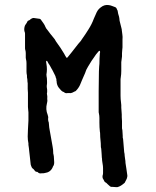

<svg xmlns="http://www.w3.org/2000/svg" viewBox="-20 -711 640 790"><path d="M463 59H458Q455 59 451.5 58.5Q448 58 444 58Q437 59 432.5 55.5Q428 52 423 47Q421 45 418.5 42.5Q416 40 413 39Q411 38 409 34Q408 32 406.5 29Q405 26 403 23Q401 18 402 12Q403 9 403.5 6.5Q404 4 404 1Q404 -9 404 -18.5Q404 -28 402 -38Q401 -41 401 -44.5Q401 -48 400 -52Q400 -59 399 -63Q399 -68 398.5 -72Q398 -76 398 -80Q397 -87 397 -93Q397 -99 395 -106V-109Q395 -122 393.5 -134.5Q392 -147 392 -160Q392 -166 391 -169Q390 -178 389.5 -187.5Q389 -197 389 -207Q389 -216 389 -225.5Q389 -235 387 -244Q386 -246 386 -249Q386 -252 386 -254Q386 -295 386 -336Q386 -377 387 -417Q387 -422 387.5 -427Q388 -432 388 -437Q388 -440 388.5 -443Q389 -446 389 -448Q389 -459 389.5 -470.5Q390 -482 391 -493Q393 -496 391 -501Q390 -502 388 -502L385 -499Q383 -496 380 -493Q377 -490 375 -487Q371 -481 366.5 -474.5Q362 -468 357 -461Q350 -449 342 -436.5Q334 -424 330 -410Q329 -408 328 -405.5Q327 -403 326 -401Q322 -391 317.5 -381.5Q313 -372 309 -361Q303 -348 292 -337Q290 -335 288 -335Q283 -332 277 -329.5Q271 -327 264 -328H258Q249 -326 243 -332Q236 -334 231.5 -339Q227 -344 222 -350Q218 -355 215.5 -362Q213 -369 213 -376Q212 -378 212 -381Q212 -384 212 -386Q211 -388 210 -390.5Q209 -393 209 -394Q209 -396 207 -400Q205 -404 199 -416Q193 -428 193 -427Q190 -432 187 -438Q184 -444 180 -449L174 -460Q172 -460 171 -461L170 -460Q170 -457 170 -454Q170 -451 171 -448Q173 -437 173 -426Q173 -415 171 -404Q171 -398 172 -394Q173 -392 173 -387Q173 -381 173.5 -375Q174 -369 173 -363Q172 -358 172.5 -352.5Q173 -347 174 -342V-332Q172 -326 174 -319Q175 -314 174.5 -308.5Q174 -303 175 -298Q175 -293 173 -285Q167 -261 176 -239Q177 -235 178 -231.5Q179 -228 178 -224Q178 -221 178 -218Q178 -215 179 -212Q181 -208 181 -204Q182 -193 182.5 -187Q183 -181 184 -178Q186 -167 188 -155.5Q190 -144 192 -133Q194 -120 196.5 -107.5Q199 -95 199 -82Q199 -78 200 -76Q202 -68 202 -59.5Q202 -51 203 -43Q203 -32 198 -26Q196 -22 196 -21Q187 -2 164 1Q161 2 158 2Q155 2 152 2Q141 4 136 -2Q134 -4 132 -4Q127 -3 122 -10Q119 -15 113 -19Q110 -22 108 -29Q107 -31 106.5 -33Q106 -35 106 -37Q105 -51 103 -64.5Q101 -78 100 -91L99 -101Q98 -105 98 -108Q98 -111 97 -115V-121Q94 -135 94 -149.5Q94 -164 95 -178Q96 -187 96 -196.5Q96 -206 97 -215V-238Q97 -243 97 -248.5Q97 -254 96 -259Q95 -265 95 -271Q95 -277 95 -283V-329Q94 -337 94 -345.5Q94 -354 94 -362Q94 -365 94 -368.5Q94 -372 93 -375Q93 -380 92.5 -384.5Q92 -389 91 -393V-400Q89 -409 89 -417.5Q89 -426 89 -435Q89 -443 89 -451.5Q89 -460 87 -467Q86 -470 86 -473Q86 -476 86 -479Q86 -486 86 -492.5Q86 -499 84 -506Q83 -508 83 -513V-563Q83 -568 83 -572.5Q83 -577 81 -581Q78 -591 82 -604Q84 -609 86 -611Q88 -614 90 -617Q92 -620 93 -623Q95 -626 96 -626Q100 -627 102.5 -629Q105 -631 107 -633L113 -636Q115 -637 119 -637Q124 -636 129.5 -635.5Q135 -635 140 -634Q146 -634 149 -629Q154 -622 159 -615Q164 -608 167 -600Q170 -593 175 -588Q181 -580 187 -572Q193 -564 200 -556Q203 -553 205.5 -549Q208 -545 210 -541Q215 -534 219.5 -527.5Q224 -521 229 -514L244 -490Q246 -486 248 -482.5Q250 -479 252 -476Q254 -471 258 -475Q262 -480 266.5 -485.5Q271 -491 275 -496Q284 -507 293 -519Q302 -531 312 -542L318 -551Q325 -561 331.5 -570.5Q338 -580 344 -590Q351 -601 356.5 -612Q362 -623 366 -634L378 -661Q384 -673 395 -681Q410 -693 428 -690Q435 -689 441 -686.5Q447 -684 453 -682Q459 -680 461 -673Q463 -670 464 -667Q465 -664 465 -661Q466 -654 468 -648.5Q470 -643 471 -636L472 -626Q474 -617 476.5 -608Q479 -599 481 -590V-588Q482 -578 483.5 -568.5Q485 -559 484 -549V-526Q484 -521 484 -516Q484 -511 483 -506Q482 -499 482 -492.5Q482 -486 482 -479Q481 -475 481 -471Q481 -467 480 -463Q479 -459 479 -455.5Q479 -452 479 -447V-419Q479 -412 478.5 -406Q478 -400 477 -393Q476 -389 476 -385.5Q476 -382 476 -378V-317Q476 -310 476.5 -303Q477 -296 478 -289Q479 -284 479 -278.5Q479 -273 479 -268Q480 -261 480 -254.5Q480 -248 481 -240V-229Q482 -221 482 -212.5Q482 -204 482 -196V-183Q484 -176 484 -168Q484 -160 485 -152V-145Q487 -139 487 -133Q487 -127 488 -121L491 -85Q492 -81 492.5 -77.5Q493 -74 493 -70Q494 -66 494 -62.5Q494 -59 495 -55Q495 -54 495.5 -52Q496 -50 496 -48Q496 -41 497.5 -33Q499 -25 500 -17L504 11Q504 17 503 19Q502 25 498.5 30.5Q495 36 493 41Q493 42 492.5 42Q492 42 492 42Q485 48 478 52.5Q471 57 463 59Z"/></svg>

Font: Lacquer
Style: Regular
Weight: 400
Designer: Eli Block, Niki Polyocan
Version: Version 1.100